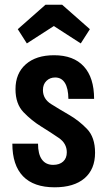

<svg xmlns="http://www.w3.org/2000/svg" viewBox="-20 -788 455 818"><path d="M385 -137.3Q385 -203.3 350.4 -239Q315.9 -274.7 273.9 -298.9Q232 -323.1 197.4 -344.9Q162.9 -366.7 162.9 -404.3Q162.9 -428.7 177.8 -443.3Q192.7 -457.9 214.9 -457.9Q242.1 -457.9 256.5 -434.8Q270.9 -411.7 271.4 -366.7H380.9Q380.9 -457.3 337.1 -505Q293.4 -552.7 210.3 -552.7Q133.6 -552.7 89.8 -514Q46 -475.3 46 -408.1Q46 -345.4 80.2 -309.9Q114.4 -274.4 155.3 -249.1Q196.1 -223.9 230.4 -200.4Q264.6 -177 264.6 -139.1Q264.6 -113.9 248.9 -99.7Q233.3 -85.6 206.6 -85.6Q175.1 -85.6 158.6 -108.4Q142 -131.1 142 -176H32.6Q32.6 -84.3 78.1 -37.1Q123.7 10 212.9 10Q295.1 10 340.1 -28.4Q385 -66.9 385 -137.3ZM173.7 -767.7 55.7 -663.7 94.4 -603 209.3 -677.1 324.1 -603 362.9 -663.7 244.9 -767.7Z"/></svg>

Font: Secuela Black
Style: Regular
Weight: 900
Designer: Fernando Haro
Foundry: deFharo
Version: Version 1.704